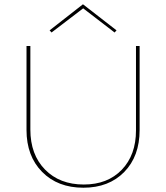

<svg xmlns="http://www.w3.org/2000/svg" viewBox="-20 -873 777 898"><path d="M369 -834 221 -721 212 -731 368 -853 525 -731 516 -721ZM616 -658H633V-265Q633 -142 561 -68.5Q489 5 370 5Q250 5 177 -69Q104 -143 104 -265V-658H122V-267Q122 -150 190.5 -80Q259 -10 372 -10Q483 -10 549.5 -79Q616 -148 616 -263Z"/></svg>

Font: EauTestSC Thin
Style: Regular
Weight: 250
Designer: Christian Thalmann (Catharsis Fonts)
Version: Version 0.001;PS 000.001;hotconv 1.0.88;makeotf.lib2.5.64775